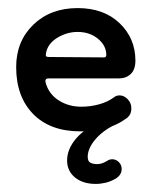

<svg xmlns="http://www.w3.org/2000/svg" viewBox="-20 -315 375 475"><path d="M179 10Q104 10 62 -33Q20 -76 20 -149Q20 -213 62.5 -254Q105 -295 172 -295Q237 -295 276 -257.5Q315 -220 315 -165Q315 -143 303.5 -132Q292 -121 274 -121H100Q90 -121 93 -110Q101 -82 125.5 -66.5Q150 -51 181 -51Q204 -51 225.5 -57Q247 -63 263 -75Q268 -79 276 -79Q287 -79 296 -69.5Q305 -60 305 -47Q305 -41 303 -35Q301 -29 294 -23Q268 -4 238.5 3Q209 10 179 10ZM237 -173Q243 -173 243 -179Q243 -202 222.5 -219Q202 -236 172 -236Q146 -236 122.5 -222Q99 -208 94 -185Q94 -185 94 -184Q93 -180 93.5 -177Q94 -174 102 -174ZM217 140Q185 140 165.5 124Q146 108 146 82Q146 54 168 28Q190 2 231 -15L263 -6Q232 10 214.5 31.5Q197 53 197 73Q197 84 203.5 87.5Q210 91 221 91Q232 91 245 83Q248 81 251 80Q254 79 258 79Q267 79 274 86Q281 93 281 103Q281 118 266 127Q254 134 241.5 137Q229 140 217 140Z"/></svg>

Font: Dongle
Style: Regular
Weight: 400
Designer: Yanghee Ryu
Foundry: Yanghee Ryu
Version: Version 2.000